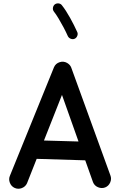

<svg xmlns="http://www.w3.org/2000/svg" viewBox="-20 -1066 712 1145"><path d="M67.4 54.7Q46.9 45.4 38.6 23.4Q30.3 1.5 39.6 -19L302.2 -665.5Q312 -687.5 335.4 -695.1Q358.9 -702.6 379.9 -690.9Q398.4 -680.2 404.8 -663.1L638.2 -20.5Q646.5 0.5 637.2 22Q627.9 43.5 606.9 51.8Q585.9 59.6 564.5 50.5Q543 41.5 534.7 20.5L488.3 -109.9L198.7 -118.7L141.1 26.9Q131.8 47.4 110.1 55.7Q88.4 64 67.4 54.7ZM349.6 -500 242.2 -228 448.2 -222.2ZM306.6 -1039.6Q316.4 -1046.9 329.1 -1045.7Q341.8 -1044.4 349.1 -1034.7Q373.5 -1003.9 398.2 -959.2Q422.9 -914.6 440.4 -875.5Q445.8 -864.7 440.9 -852.3Q436 -839.8 425.3 -835Q414.6 -830.1 402.3 -834.7Q390.1 -839.4 384.8 -850.1Q374 -874.5 359.4 -902.1Q344.7 -929.7 329.6 -955.1Q314.5 -980.5 301.3 -997.1Q293.9 -1006.8 295.7 -1019.3Q297.4 -1031.7 306.6 -1039.6Z"/></svg>

Font: Mikhak-FD SemiBold
Style: Regular
Weight: 600
Designer: Amin Abedi
Version: Version 3.2